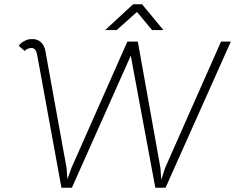

<svg xmlns="http://www.w3.org/2000/svg" viewBox="-20 -881 1137 900"><path d="M128 -656Q119 -656 115 -654Q103 -651 96 -642L68 -666Q77 -682 105 -694Q117 -698 131 -698Q157 -698 173.5 -681.5Q190 -665 194 -635L292 -94L296 -41L315 -94L577 -686H626L732 -94L736 -38L754 -94L1016 -686H1062L756 -1H708L593 -620L317 -1H268L154 -625Q148 -656 128 -656ZM604 -861H646L746 -740H693L622 -825L527 -740H473Z"/></svg>

Font: Bellota Light
Style: Italic
Weight: 300
Italic angle: -7.5°
Designer: Kemie Guaida
Foundry: Kemie Guaida
Version: Version 4.001